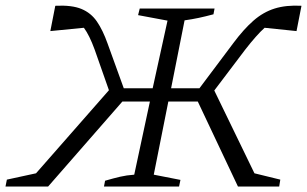

<svg xmlns="http://www.w3.org/2000/svg" viewBox="-36 -678 1116 698"><path d="M139 0H-16L-11 -25L95 -48L360 -350L308 -498Q289 -550 269 -577L147 -565L165 -657Q225 -660 260 -645.5Q295 -631 316.5 -599.5Q338 -568 355 -520L414 -357H519L573 -603L466 -623L472 -647H744L740 -626Q710 -618 686.5 -613Q663 -608 635 -604L586 -357H689L812 -521Q850 -572 885.5 -603Q921 -634 962.5 -647Q1004 -660 1060 -657L1042 -565L926 -577Q897 -551 855 -497L743 -349L889 -48L983 -25L979 0H829L683 -309H576L523 -43L620 -24L615 0H342L346 -21Q377 -30 400.5 -35.5Q424 -41 452 -43L509 -309H409Z"/></svg>

Font: Piazzolla SC Light
Style: Italic
Weight: 300
Italic angle: -11.3°
Designer: Juan Pablo del Peral
Foundry: Huerta Tipografica
Version: Version 1.330